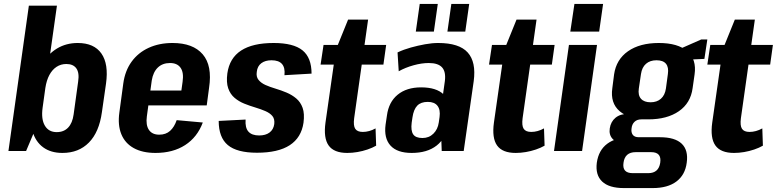

<svg xmlns="http://www.w3.org/2000/svg" viewBox="-20 -769 3957 978"><path d="M298 10Q239 10 200 -18.5Q161 -47 145.5 -100.5Q130 -154 140 -227L152 -315Q163 -389 193.5 -441.5Q224 -494 270.5 -522Q317 -550 376 -550Q459 -550 496.5 -496.5Q534 -443 520 -343L499 -197Q485 -96 433 -43Q381 10 298 10ZM127 -740H270L192 -187L113 0H23ZM269 -96Q305 -96 327 -119Q349 -142 355 -186L378 -353Q385 -398 369 -420.5Q353 -443 318 -443Q290 -443 268 -428.5Q246 -414 231.5 -387Q217 -360 211 -321L197 -220Q189 -162 208.5 -129Q228 -96 269 -96Z M772 10Q706 10 661.5 -14.5Q617 -39 598 -85.5Q579 -132 588 -196L608 -344Q617 -409 650.5 -455Q684 -501 737.5 -525.5Q791 -550 859 -550Q963 -550 1012.5 -492.5Q1062 -435 1045 -322L1033 -232H710L721 -308H930L899 -273L910 -352Q917 -399 900 -423.5Q883 -448 846 -448Q808 -448 784 -425Q760 -402 753 -359L728 -176Q722 -132 738.5 -107.5Q755 -83 791 -83Q825 -83 846.5 -102.5Q868 -122 880 -157L1013 -145Q985 -70 923 -30Q861 10 772 10Z M1289 9Q1187 9 1140.5 -30Q1094 -69 1094 -153L1231 -160Q1228 -118 1245.5 -98.5Q1263 -79 1300 -79Q1333 -79 1353 -94Q1373 -109 1377 -137Q1380 -163 1367.5 -178Q1355 -193 1332 -203Q1309 -213 1280.5 -221.5Q1252 -230 1224.5 -241Q1197 -252 1175 -270.5Q1153 -289 1142.5 -319Q1132 -349 1138 -395Q1149 -473 1208 -511.5Q1267 -550 1374 -550Q1475 -550 1521 -512.5Q1567 -475 1567 -394L1429 -386Q1433 -424 1416.5 -443Q1400 -462 1363 -462Q1331 -462 1311 -447Q1291 -432 1288 -403Q1284 -378 1297 -362Q1310 -346 1332.5 -336Q1355 -326 1383.5 -317.5Q1412 -309 1439.5 -297.5Q1467 -286 1489 -267.5Q1511 -249 1521.5 -219.5Q1532 -190 1526 -144Q1515 -68 1456 -29.5Q1397 9 1289 9Z M1749 10Q1681 10 1654 -28Q1627 -66 1638 -145L1691 -516L1753 -669H1855L1784 -167Q1779 -129 1789.5 -113Q1800 -97 1828 -97Q1844 -97 1860.5 -101.5Q1877 -106 1893 -115L1896 -27Q1877 -16 1852 -7.5Q1827 1 1800.5 5.5Q1774 10 1749 10ZM1628 -540H1947L1933 -440H1613Z M2223 -192 2246 -356Q2252 -403 2232 -425.5Q2212 -448 2164 -448Q2128 -448 2086.5 -436.5Q2045 -425 2011 -406L2005 -502Q2037 -517 2073 -527Q2109 -537 2145 -543.5Q2181 -550 2212 -550Q2319 -550 2362.5 -501.5Q2406 -453 2393 -356L2342 0H2230ZM2077 10Q2003 10 1969 -27.5Q1935 -65 1944 -134L1951 -181Q1960 -249 2005.5 -286.5Q2051 -324 2125 -324Q2203 -324 2240.5 -287.5Q2278 -251 2269 -182L2262 -135Q2252 -65 2204 -27.5Q2156 10 2077 10ZM2132 -66Q2165 -66 2187.5 -88Q2210 -110 2215 -145L2219 -173Q2224 -210 2208.5 -230Q2193 -250 2159 -250Q2124 -250 2105.5 -231Q2087 -212 2081 -171L2077 -144Q2072 -104 2084.5 -85Q2097 -66 2132 -66ZM2210 -749 2190 -608H2098L2118 -749ZM2370 -749 2350 -608H2259L2279 -749Z M2607 10Q2539 10 2512 -28Q2485 -66 2496 -145L2549 -516L2611 -669H2713L2642 -167Q2637 -129 2647.5 -113Q2658 -97 2686 -97Q2702 -97 2718.5 -101.5Q2735 -106 2751 -115L2754 -27Q2735 -16 2710 -7.5Q2685 1 2658.5 5.5Q2632 10 2607 10ZM2486 -540H2805L2791 -440H2471Z M3021 -540 2945 0H2802L2878 -540ZM3052 -749 3032 -608H2885L2906 -749Z M3282 -161Q3185 -161 3136.5 -202.5Q3088 -244 3099 -320L3108 -390Q3119 -466 3179 -508Q3239 -550 3336 -550Q3433 -550 3481 -508Q3529 -466 3518 -390L3508 -320Q3498 -244 3438 -202.5Q3378 -161 3282 -161ZM3158 189Q3082 189 3047 155.5Q3012 122 3020 60Q3029 -4 3073.5 -37Q3118 -70 3194 -70H3342Q3418 -70 3452.5 -37Q3487 -4 3478 60Q3470 122 3425.5 155.5Q3381 189 3305 189ZM3282 113Q3335 113 3343 60Q3347 33 3335.5 19.5Q3324 6 3297 6H3218Q3163 6 3156 60Q3148 113 3203 113ZM3157 -41Q3119 -41 3100 -62Q3081 -83 3086 -115Q3091 -149 3115 -169Q3139 -189 3179 -189H3286L3282 -161H3247Q3225 -161 3212 -148.5Q3199 -136 3197 -115Q3194 -95 3203 -82.5Q3212 -70 3234 -70H3269L3265 -41ZM3294 -248Q3326 -248 3346.5 -266Q3367 -284 3372 -318L3382 -392Q3387 -426 3372.5 -444Q3358 -462 3324 -462Q3291 -462 3270.5 -444Q3250 -426 3245 -392L3234 -318Q3229 -284 3245 -266Q3261 -248 3294 -248ZM3416 -508 3552 -568H3583L3568 -469L3409 -462Z M3719 10Q3651 10 3624 -28Q3597 -66 3608 -145L3661 -516L3723 -669H3825L3754 -167Q3749 -129 3759.5 -113Q3770 -97 3798 -97Q3814 -97 3830.5 -101.5Q3847 -106 3863 -115L3866 -27Q3847 -16 3822 -7.5Q3797 1 3770.5 5.5Q3744 10 3719 10ZM3598 -540H3917L3903 -440H3583Z"/></svg>

Font: Pathway Extreme Condensed
Style: Bold Italic
Weight: 700
Width: 3
Italic angle: -8°
Version: Version 1.001;gftools[0.9.26]